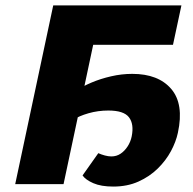

<svg xmlns="http://www.w3.org/2000/svg" viewBox="-20 -678 710 707"><path d="M36 0 176 -658H354L214 0ZM397 9Q352 9 323.5 -3.5Q295 -16 284 -32L342 -114Q353 -109 366 -105.5Q379 -102 390 -102Q409 -102 424 -112Q439 -122 450 -139Q461 -156 465 -176Q474 -221 455 -246Q436 -271 379 -271Q341 -271 306 -261Q271 -251 248 -236L260 -344Q284 -360 317 -374Q350 -388 389 -397Q428 -406 467 -406Q563 -406 610.5 -350.5Q658 -295 635 -189Q628 -156 609.5 -121.5Q591 -87 561 -57.5Q531 -28 490 -9.5Q449 9 397 9ZM260 -513 290 -658H648L617 -513Z"/></svg>

Font: Ysabeau Black
Style: Italic
Weight: 900
Italic angle: -12°
Version: Version 2.000;gftools[0.9.27.dev2+g8671c4b]